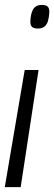

<svg xmlns="http://www.w3.org/2000/svg" viewBox="-60 -558 222 783"><path d="M97.2 -272.4 24.3 205.2H-40.5L40.7 -272.4ZM141.2 -507.2Q139.9 -488.6 136.1 -473.9Q132.3 -459.1 122.3 -450.4Q112.3 -441.6 94.7 -441.6Q77.4 -441.6 70.3 -448.7Q63.1 -455.8 63.8 -472.4Q64.5 -486 66.9 -497.5Q69.3 -509 74.2 -518.3Q79.1 -527.6 88 -532.8Q97 -537.9 111 -537.9Q128 -537.9 135 -530.5Q141.9 -523.1 141.2 -507.2Z"/></svg>

Font: Georama ExtraCondensed Thin
Style: Italic
Weight: 100
Width: 2
Italic angle: -9°
Designer: Jean-Baptiste Levee
Foundry: Production Type
Version: Version 1.001